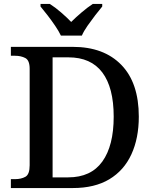

<svg xmlns="http://www.w3.org/2000/svg" viewBox="-20 -951 778 971"><path d="M35 0V-45H56Q87 -45 108.5 -57Q130 -69 130 -115V-603Q130 -646 108 -657.5Q86 -669 56 -669H35V-714H348Q505 -714 593.5 -623Q682 -532 682 -361Q682 -252 644.5 -170.5Q607 -89 533 -44.5Q459 0 348 0ZM325 -54Q440 -54 497.5 -134Q555 -214 555 -361Q555 -508 497.5 -584.5Q440 -661 326 -661H246V-54ZM288 -771Q277 -794 259 -820.5Q241 -847 221 -873Q201 -899 185 -918V-931H232Q259 -914 288.5 -888.5Q318 -863 340 -840Q363 -863 393 -888.5Q423 -914 449 -931H497V-918Q481 -899 461 -873Q441 -847 422.5 -820.5Q404 -794 394 -771Z"/></svg>

Font: Noto Serif Hentaigana Medium
Style: Regular
Weight: 500
Designer: Kazuhiro Yamada
Foundry: nipponia
Version: Version 1.000; ttfautohint (v1.8.4.7-5d5b)